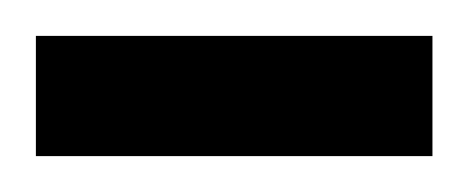

<svg xmlns="http://www.w3.org/2000/svg" viewBox="-20 -722 261 107"><path d="M221 -702V-635H0V-702Z"/></svg>

Font: Pathway Extreme Condensed
Style: Regular
Weight: 400
Width: 3
Version: Version 1.001;gftools[0.9.26]